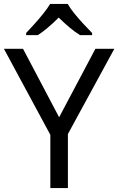

<svg xmlns="http://www.w3.org/2000/svg" viewBox="-20 -964 606 984"><path d="M283 -363 469 -714H566L328 -277V0H238V-273L0 -714H98ZM327 -944Q339 -922 361.5 -894.5Q384 -867 408.5 -840.5Q433 -814 452 -795V-784H390Q364 -800 336 -823.5Q308 -847 281 -874Q254 -847 227 -824Q200 -801 174 -784H114V-795Q133 -815 156.5 -841Q180 -867 202 -894.5Q224 -922 237 -944Z"/></svg>

Font: Noto Sans Modi
Style: Regular
Weight: 400
Designer: Monotype Design Team
Foundry: Monotype Imaging Inc.
Version: Version 2.003; ttfautohint (v1.8.4.7-5d5b)